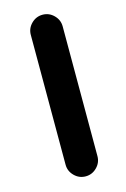

<svg xmlns="http://www.w3.org/2000/svg" viewBox="-116 -828 569 864"><g transform="rotate(-15 168.5 -396.5)"><path d="M98.6 -94.7V-699.2Q98.6 -729.5 120.6 -751.5Q142.6 -773.4 172.9 -773.4Q203.1 -773.4 225.1 -751.5Q247.1 -729.5 247.1 -699.2V-94.7Q247.1 -64.5 225.1 -42.5Q203.1 -20.5 172.9 -20.5Q142.6 -20.5 120.6 -42.5Q98.6 -64.5 98.6 -94.7Z"/></g></svg>

Font: Gen Jyuu GothicX Bold
Style: Bold
Weight: 700
Designer: Ryoko NISHIZUKA (kana &amp; ideographs); Paul D. Hunt (Latin, Greek &amp; Cyrillic); Wenlong ZHANG (bopomofo); Sandoll C
Version: Version 1.058.20140828